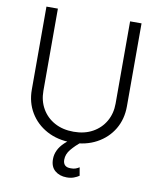

<svg xmlns="http://www.w3.org/2000/svg" viewBox="-99 -806 912 1097"><g transform="rotate(10 356.5 -257.5)"><path d="M565.9 -727.5H632.3V-246.1Q632.3 -171.9 597.7 -113.5Q563 -55.2 500.7 -21.5Q438.5 12.2 356.9 12.2Q274.9 12.2 212.6 -21.5Q150.4 -55.2 115.5 -113.5Q80.6 -171.9 80.6 -246.1V-727.5H147V-250.5Q147 -192.9 173.1 -147.5Q199.2 -102.1 246.3 -76.2Q293.5 -50.3 356.9 -50.3Q419.9 -50.3 466.8 -76.2Q513.7 -102.1 539.8 -147.5Q565.9 -192.9 565.9 -250.5ZM363.3 213.4Q321.8 213.4 294.9 190.4Q268.1 167.5 268.6 123Q268.6 97.2 280.3 72.3Q292 47.4 316.7 24.2Q341.3 1 380.4 -20.5L413.1 -0.5Q379.9 27.3 356.2 55.4Q332.5 83.5 332.5 116.2Q332.5 136.7 343.5 147.7Q354.5 158.7 377.9 158.2Q393.6 158.7 405.5 154.3Q417.5 149.9 426.8 143.6L435.1 191.4Q422.4 200.2 404.5 206.8Q386.7 213.4 363.3 213.4Z"/></g></svg>

Font: Inter Tight Light
Style: Regular
Weight: 300
Designer: Rasmus Andersson
Foundry: rsms
Version: Version 3.004